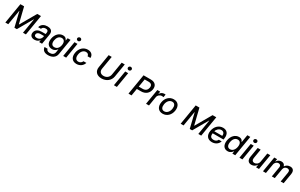

<svg xmlns="http://www.w3.org/2000/svg" viewBox="408 -3252 9317 5964"><g transform="rotate(30 5066.5 -270.5)"><path d="M155.2 -727.3 34.4 0H138.8L226.9 -526.6H233.7L360.1 -1.1H447.1L748.9 -526.3H755.7L668 0H772.4L893.1 -727.3H759.9L435.4 -161.9H426.8L288.4 -727.3Z M1081 12.1C1171.2 12.1 1229.4 -33.7 1256.4 -74.6H1260.7L1247.9 0H1351.6L1411.6 -362.2C1438.2 -521 1318.9 -552.6 1232.2 -552.6C1133.5 -552.6 1023.1 -513.8 989.3 -384.9H1090.2C1104.4 -435 1150.2 -466.6 1221.2 -466.6C1289.4 -466.6 1316.1 -429.3 1306.5 -369L1298.3 -316.8H1160.5C1054 -316.8 944.6 -277.7 923.7 -154.1C906.2 -47.2 977.3 12.1 1081 12.1ZM1027.7 -152.7C1036.6 -209.5 1090.9 -237.9 1159.8 -237.9H1285.9L1278.1 -196.7C1266 -131.4 1205.6 -73.2 1117.2 -73.2C1057.2 -73.2 1019.2 -100.1 1027.7 -152.7Z M1686.4 215.9C1826.3 215.9 1943.5 152.7 1966.3 12.1L2058.6 -545.5H1954.5L1940 -457H1932.2C1919 -490.8 1891.7 -552.6 1790.1 -552.6C1658.4 -552.6 1544.4 -448.5 1515.6 -275.6C1486.5 -100.9 1570 -8.2 1699.6 -8.2C1799.7 -8.2 1847.7 -64.6 1871.8 -99.4H1878.6L1861.9 7.8C1848.7 94.5 1780.9 130.3 1698.5 130.3C1617.2 130.3 1586.3 95.9 1578.5 49L1468.8 48.7C1482.2 161.6 1557.2 215.9 1686.4 215.9ZM1622.9 -276.3C1640.3 -381 1698.9 -462.4 1795.5 -462.4C1888.1 -462.4 1927.6 -386.7 1909.4 -276.3C1891 -163.7 1826.7 -96.2 1735.1 -96.2C1639.2 -96.2 1605.5 -170.8 1622.9 -276.3Z M2110.1 0H2216.3L2307.2 -545.5H2201ZM2212 -693.9C2210.2 -659.1 2239.3 -630.7 2275.9 -630.7C2312.9 -630.7 2344.5 -659.1 2345.9 -693.9C2347.7 -729 2318.5 -757.5 2282 -757.5C2245 -757.5 2213.4 -729 2212 -693.9Z M2587.4 11C2715.9 11 2811.4 -66.4 2842.3 -172.6H2738.6C2715.2 -113.6 2663.7 -78.8 2603 -78.8C2512.8 -78.8 2467 -153.8 2487.2 -272.7C2505.7 -389.6 2577.4 -463.1 2666.5 -463.1C2734 -463.1 2768.5 -420.5 2771.3 -369.3H2874.6C2881 -479.4 2804 -552.6 2680 -552.6C2525.9 -552.6 2406.6 -436.8 2380 -270.2C2352.3 -105.8 2429 11 2587.4 11Z M3788.7 -727.3 3710.9 -257.8C3695 -159.1 3615.1 -88.1 3504.3 -88.1C3393.5 -88.1 3337 -159.1 3353 -257.8L3430.8 -727.3H3321L3241.8 -248.9C3216.6 -96.2 3312.5 12.1 3487.2 12.1C3661.6 12.1 3794.4 -96.2 3819.6 -248.9L3898.8 -727.3Z M3929.3 0H4035.5L4126.4 -545.5H4020.2ZM4031.2 -693.9C4029.5 -659.1 4058.6 -630.7 4095.2 -630.7C4132.1 -630.7 4163.7 -659.1 4165.1 -693.9C4166.9 -729 4137.8 -757.5 4101.2 -757.5C4064.3 -757.5 4032.7 -729 4031.2 -693.9Z M4451.7 0H4561.4L4604 -255.7H4753.2C4921.9 -255.7 5022 -358 5044.4 -491.8C5066.4 -626.1 5000.4 -727.3 4831.7 -727.3H4572.4ZM4619.7 -348.7 4666.9 -633.2H4804.7C4913 -633.2 4947.1 -574.6 4933.6 -491.8C4920.5 -409.8 4865.4 -348.7 4758.2 -348.7Z M5081.3 0H5187.5L5242.2 -333.1C5255 -404.5 5318.2 -456 5393.1 -456C5415.5 -456 5440 -452.1 5448.2 -449.6L5465.2 -551.1C5454.2 -553.3 5433.9 -553.6 5420.5 -553.6C5356.5 -553.6 5295.1 -517.4 5266 -458.8H5260.3L5274.9 -545.5H5172.2Z M5679.3 11C5830.6 11 5947.4 -99.1 5974.8 -265.6C6002.5 -437.9 5919.7 -552.6 5764.2 -552.6C5612.2 -552.6 5495.4 -442.5 5468.8 -274.9C5440.7 -103.7 5523.1 11 5679.3 11ZM5573.5 -266C5590.6 -372.9 5655.5 -463.8 5758.2 -463.8C5855.5 -463.8 5886 -377.5 5870 -274.9C5852.3 -168 5787.3 -78.1 5685.4 -78.1C5587.4 -78.1 5556.8 -163.7 5573.5 -266Z M6443.5 -727.3 6322.8 0H6427.2L6515.3 -526.6H6522L6648.4 -1.1H6735.4L7037.3 -526.3H7044L6956.3 0H7060.7L7181.5 -727.3H7048.3L6723.7 -161.9H6715.2L6576.7 -727.3Z M7445.3 11C7573.2 11 7668.3 -62.5 7701.3 -162.6H7598.7C7574.6 -108.7 7522 -76.7 7460.9 -76.7C7365.1 -76.7 7314.3 -121.1 7332.7 -240.8H7721.2L7727.3 -278.4C7759.2 -475.9 7655.5 -552.6 7531.2 -552.6C7379.6 -552.6 7259.9 -436.8 7232.2 -269.2C7203.8 -99.8 7284.4 11 7445.3 11ZM7346.6 -320.3C7361.5 -392 7435 -464.8 7517.8 -464.8C7600.1 -464.8 7643.8 -403.8 7629.6 -320.3Z M8009.2 10.7C8108.3 10.7 8157.3 -50.1 8182.5 -84.9H8191.4L8176.8 0H8280.5L8401.3 -727.3H8295.1L8250 -457H8244C8230.8 -490.8 8204.5 -552.6 8103 -552.6C7971.2 -552.6 7856.9 -448.5 7827.4 -271.7C7798.3 -95.2 7876.4 10.7 8009.2 10.7ZM7935.4 -272.7C7952.8 -381 8012.4 -462.4 8108.3 -462.4C8201 -462.4 8240.8 -386.7 8221.9 -272.7C8202.8 -158 8136.7 -79.9 8045.1 -79.9C7950.3 -79.9 7916.9 -163.4 7935.4 -272.7Z M8431.8 0H8538L8628.9 -545.5H8522.7ZM8533.7 -693.9C8532 -659.1 8561.1 -630.7 8597.7 -630.7C8634.6 -630.7 8666.2 -659.1 8667.6 -693.9C8669.4 -729 8640.3 -757.5 8603.7 -757.5C8566.8 -757.5 8535.2 -729 8533.7 -693.9Z M9063.9 -226.2C9048.7 -133.5 8973 -89.5 8913.4 -89.5C8847.7 -89.5 8810.4 -137.1 8822.1 -211.3L8877.8 -545.5H8771.7L8713.4 -198.5C8691.4 -63.2 8753.6 7.1 8858.3 7.1C8940.3 7.1 9004.6 -36.2 9038.7 -94.5H9044.4L9028.4 0H9132.8L9223.7 -545.5H9117.2Z M9275.6 0H9381.7L9437.9 -336.3C9449.6 -409.4 9509.9 -460.9 9570.3 -460.9C9629.6 -460.9 9663.4 -421.9 9654.1 -362.6L9593.4 0H9698.9L9757.5 -347.7C9768.1 -414.1 9816.1 -460.9 9885.3 -460.9C9941.4 -460.9 9981.9 -430 9970.2 -355.8L9910.5 0H10017L10078.1 -365.8C10098.7 -490.4 10039.1 -552.6 9941.1 -552.6C9862.2 -552.6 9796.5 -515.3 9761.4 -456.7H9755.7C9741.8 -516.3 9696.7 -552.6 9625 -552.6C9552.9 -552.6 9493.3 -516.7 9460.2 -456.7H9453.5L9468.4 -545.5H9366.5Z"/></g></svg>

Font: Magic Ui Pro Medium
Style: Italic
Weight: 500
Italic angle: -9.39999°
Designer: Stefan Endress, Andreas Faust
Version: Version 1.000;FEAKit 1.0